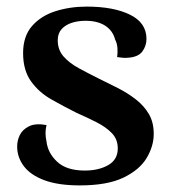

<svg xmlns="http://www.w3.org/2000/svg" viewBox="-20 -548 514 582"><path d="M222 14Q157 14 115 -1.5Q73 -17 52.5 -44Q32 -71 32 -104Q32 -122 40 -138.5Q48 -155 67.5 -165Q87 -175 121 -169Q118 -156 118 -144.5Q118 -133 121 -119Q125 -84 153.5 -57.5Q182 -31 237 -31Q279 -31 308 -47.5Q337 -64 337 -98Q337 -126 319 -144.5Q301 -163 272.5 -177.5Q244 -192 212 -206Q174 -225 136 -246.5Q98 -268 74 -301.5Q50 -335 50 -387Q50 -438 77 -469Q104 -500 148 -514Q192 -528 243 -528Q324 -528 374 -503.5Q424 -479 424 -430Q424 -409 411.5 -392Q399 -375 368 -373Q359 -372 351 -373Q343 -374 335 -375Q337 -387 336 -402Q335 -417 329 -428Q322 -455 299 -470Q276 -485 239 -485Q217 -485 198 -479Q179 -473 167 -460Q155 -447 155 -426Q155 -397 172.5 -377Q190 -357 218.5 -341.5Q247 -326 279 -310Q308 -296 337.5 -281Q367 -266 392 -246.5Q417 -227 431.5 -202Q446 -177 446 -142Q446 -105 424.5 -69Q403 -33 354 -9.5Q305 14 222 14Z"/></svg>

Font: Arima Thin SemiBold
Style: Regular
Weight: 600
Version: Version 1.100